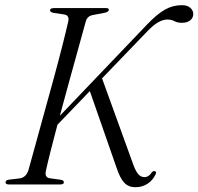

<svg xmlns="http://www.w3.org/2000/svg" viewBox="-20 -732 787 762"><path d="M162.5 -55.5Q155.5 -27.5 178 -24.5L221.5 -18.5Q233.5 -16.5 233.5 -8.5Q233.5 0 219 0H15Q2 0 2 -8.5Q1.5 -16.5 15.5 -19L58 -24Q83 -27.5 92.5 -55.5Q102.5 -91.5 118.8 -150.5Q135 -209.5 154.2 -279.2Q173.5 -349 192.8 -419.2Q212 -489.5 227.2 -549.5Q242.5 -609.5 251 -647.5Q256 -671 235 -674.5L192 -681Q178.5 -684 178.5 -691.5Q178.5 -700 197 -700H400.5Q412 -700 412 -693Q412 -685.5 396.5 -681.5L349.5 -672.5Q327 -669 320.5 -647.5Q310 -608.5 292.8 -546.8Q275.5 -485 255.8 -413.2Q236 -341.5 217.5 -272.5L563.5 -634.5Q602.5 -675.5 634 -693.5Q665.5 -711.5 701.5 -711.5Q723.5 -711.5 735.5 -700.8Q747.5 -690 747 -675.5Q746.5 -660 734.2 -650.8Q722 -641.5 702 -641.5Q684.5 -641.5 672.2 -648Q660 -654.5 644 -654.5Q627.5 -654.5 608.5 -644Q589.5 -633.5 563.5 -606.5L385 -421L504 -92.5Q515.5 -58 526.5 -43.5Q537.5 -29 553 -29Q570.5 -29 582.5 -48Q587.5 -54.5 594.5 -52.5Q603 -50.5 597 -39Q586 -16 565.2 -2.5Q544.5 11 517 11Q490.5 11 473.5 -6.5Q456.5 -24 442.5 -66.5L336.5 -370.5L208 -237Q192.5 -179 180.5 -131.2Q168.5 -83.5 162.5 -55.5Z"/></svg>

Font: Fraunces 72pt Light
Style: Italic
Weight: 300
Italic angle: -16°
Version: Version 1.000;[b76b70a41]